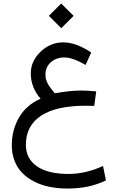

<svg xmlns="http://www.w3.org/2000/svg" viewBox="-20 -756 678 1105"><path d="M261.2 -665 332 -735.8 403.8 -664.6 332.5 -593.8ZM472.7 -382.3Q399.4 -425.3 349.1 -425.3Q304.7 -425.3 273.2 -398.2Q241.7 -371.1 241.7 -327.1Q241.7 -317.4 242.9 -308.8Q244.1 -300.3 247.6 -291.5Q251 -282.7 253.4 -277.1Q255.9 -271.5 262.2 -262.2Q268.6 -252.9 271.5 -249Q274.4 -245.1 283.4 -234.1Q292.5 -223.1 295.4 -219.2Q383.8 -234.9 445.3 -234.9Q485.8 -234.9 533.7 -230L522.5 -146.5Q501 -147.5 474.1 -147.5Q301.8 -147.5 215.3 -89.4Q128.9 -31.2 128.9 76.7Q128.9 156.7 192.1 200.9Q255.4 245.1 374 245.1Q473.6 245.1 572.8 199.2L589.8 282.2Q494.6 329.1 368.7 329.1Q314.5 329.1 266.6 319.6Q218.8 310.1 178.5 289.8Q138.2 269.5 109.1 240.5Q80.1 211.4 64 170.4Q47.9 129.4 47.9 80.1Q47.9 -7.3 89.1 -79.1Q130.4 -150.9 213.4 -188Q157.2 -253.4 157.2 -333.5Q157.2 -404.3 213.6 -458.3Q270 -512.2 344.2 -512.2Q418.9 -512.2 504.9 -453.6Z"/></svg>

Font: Vazir WOL
Style: WOL
Weight: 400
Foundry: Based on Dejavu fonts, by Saber Rastikerdar
Version: Version 26.0.0